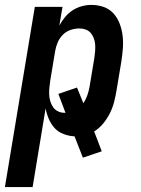

<svg xmlns="http://www.w3.org/2000/svg" viewBox="-53 -548 573 783"><path d="M-33 215 89 -520H202L189 -444Q199 -462 212 -478Q225 -494 242.5 -505.5Q260 -517 280 -522.5Q300 -528 319 -528Q346 -528 370 -519.5Q394 -511 410 -493Q426 -475 435 -451.5Q444 -428 447 -402.5Q450 -377 448 -350.5Q446 -324 442 -298L422 -178Q418 -154 412 -131Q406 -108 395 -86Q384 -64 368 -44.5Q352 -25 331 -12L362 69L285 95L251 8Q228 7 206 -1.5Q184 -10 169.5 -26Q155 -42 146 -63Q137 -84 133 -106L80 215ZM210 -88H214L185 -165L261 -191L287 -127Q297 -142 303 -159Q309 -176 312 -193L332 -313Q334 -327 335 -340.5Q336 -354 335 -367Q334 -380 329.5 -392Q325 -404 317 -413.5Q309 -423 296.5 -427.5Q284 -432 271 -432Q253 -432 235 -426Q217 -420 203.5 -406.5Q190 -393 182.5 -375.5Q175 -358 172 -340L152 -220Q150 -206 148.5 -191.5Q147 -177 147.5 -163Q148 -149 152 -135.5Q156 -122 163.5 -111Q171 -100 183.5 -94Q196 -88 210 -88Z"/></svg>

Font: Iosevka
Style: Bold Italic
Weight: 700
Italic angle: -9°
Monospace: yes
Designer: Belleve Invis
Foundry: Belleve Invis
Version: Version 32.5.0; ttfautohint (v1.8.4)